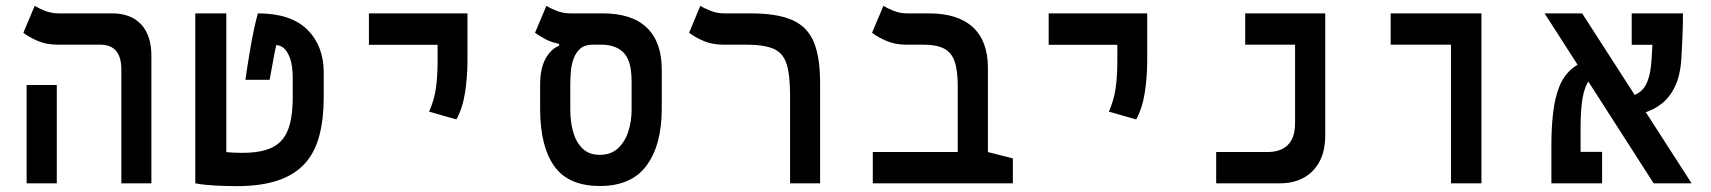

<svg xmlns="http://www.w3.org/2000/svg" viewBox="-20 -632 5899 662"><path d="M398.4 0V-392.1Q398.4 -478 325.7 -478H178.2Q140.6 -478 111.1 -490.5Q81.5 -502.9 60.5 -519L99.6 -611.8Q110.8 -604.5 133.8 -595.2Q156.7 -585.9 181.2 -585.9H366.2Q431.2 -585.9 466.6 -547.9Q502 -509.8 502 -439.5V0ZM71.8 0V-338.9H175.8V0Z M795.4 9.8Q772.5 9.8 745.4 8.8Q718.3 7.8 693.6 5.6Q668.9 3.4 653.3 0L695.3 -114.7Q728 -110.4 756.8 -107.7Q785.6 -105 815.4 -105Q864.3 -105 897.5 -115.2Q930.7 -125.5 950.9 -147.9Q971.2 -170.4 980.2 -207Q989.3 -243.7 989.3 -297.4V-360.4Q989.3 -406.2 980 -431.4Q970.7 -456.5 957.8 -466.6Q944.8 -476.6 932.6 -476.6Q929.7 -464.8 927 -451.2Q924.3 -437.5 920.4 -415.8Q916.5 -394 909.7 -356.9H826.2Q833.5 -407.7 840.6 -450Q847.7 -492.2 854.7 -526.1Q861.8 -560.1 869.1 -585.9Q982.9 -585.9 1039.6 -529.8Q1096.2 -473.6 1096.2 -381.8V-296.9Q1096.2 -222.7 1081.3 -165.3Q1066.4 -107.9 1032 -69.1Q997.6 -30.3 939.5 -10.3Q881.3 9.8 795.4 9.8ZM653.3 0V-585.9H760.3V0Z M1553.7 -220.2 1459.5 -247.1Q1476.6 -285.2 1482.7 -326.2Q1488.8 -367.2 1488.8 -423.8V-585.9H1591.8V-423.8Q1591.8 -367.2 1583.5 -313.2Q1575.2 -259.3 1553.7 -220.2ZM1252 -477.5V-585.9H1591.8V-477.5Z M2048.3 9.3Q1939.9 9.3 1891.1 -59.1Q1842.3 -127.4 1842.3 -257.3V-339.8Q1842.3 -395 1860.8 -429.2Q1879.4 -463.4 1907.7 -474.1V-481Q1881.8 -485.8 1861.3 -496.6Q1840.8 -507.3 1824.7 -519L1863.8 -611.8Q1875 -604.5 1897.9 -595.2Q1920.9 -585.9 1945.3 -585.9H2058.1Q2159.2 -585.9 2210.4 -536.4Q2261.7 -486.8 2261.7 -392.1V-257.3Q2261.7 -132.8 2209.7 -61.8Q2157.7 9.3 2048.3 9.3ZM2048.3 -98.1Q2085.9 -98.1 2110.1 -120.1Q2134.3 -142.1 2146 -177.5Q2157.7 -212.9 2157.7 -252.9V-351.1Q2157.7 -422.4 2130.4 -450.2Q2103 -478 2053.2 -478H2023.9Q1996.1 -478 1980.5 -464.1Q1964.8 -450.2 1957.3 -428.5Q1949.7 -406.7 1948 -383.1Q1946.3 -359.4 1946.3 -339.4V-252.9Q1946.3 -212.9 1956.1 -177.5Q1965.8 -142.1 1988.3 -120.1Q2010.7 -98.1 2048.3 -98.1Z M2807.6 -347.2V0H2704.1V-302.7Q2704.1 -373.5 2692.1 -411.4Q2680.2 -449.2 2647.5 -463.6Q2614.7 -478 2551.8 -478H2474.1Q2436 -478 2406.7 -490.5Q2377.4 -502.9 2356 -519L2394.5 -611.8Q2405.8 -604.5 2429 -595.2Q2452.1 -585.9 2476.6 -585.9H2567.9Q2659.2 -585.9 2711.4 -563Q2763.7 -540 2785.6 -487.8Q2807.6 -435.5 2807.6 -347.2Z M3472.2 -85.9V0H2989.3V-107.9H3385.7ZM3386.2 -397.9V0H3282.2V-335.4Q3282.2 -389.6 3271.2 -420.7Q3260.3 -451.7 3234.4 -464.8Q3208.5 -478 3164.1 -478H3104.5Q3067.4 -478 3037.6 -490.5Q3007.8 -502.9 2986.8 -519L3025.9 -611.8Q3037.1 -604.5 3059.8 -595.2Q3082.5 -585.9 3107.4 -585.9H3182.6Q3282.7 -585.9 3334.5 -538.1Q3386.2 -490.2 3386.2 -397.9Z M3897.5 -220.2 3803.2 -247.1Q3820.3 -285.2 3826.4 -326.2Q3832.5 -367.2 3832.5 -423.8V-585.9H3935.5V-423.8Q3935.5 -367.2 3927.2 -313.2Q3918.9 -259.3 3897.5 -220.2ZM3595.7 -477.5V-585.9H3935.5V-477.5Z M4173.3 0V-107.9H4353Q4378.9 -107.9 4399.9 -117.7Q4420.9 -127.4 4433.1 -149.4Q4445.3 -171.4 4445.3 -208V-585.9H4549.3V-166Q4549.3 -110.8 4529.1 -74Q4508.8 -37.1 4473.9 -18.6Q4439 0 4395 0ZM4273.4 -478V-585.9H4535.2V-478Z M4982.9 0V-585.9H5087.9V0ZM4774.9 -478V-585.9H5087.4V-478Z M5681.6 0 5305.7 -585.9H5435.1L5812.5 0ZM5365.7 0V-108.4H5503.9V0ZM5329.1 0Q5329.1 -15.1 5329.1 -49.3Q5329.1 -83.5 5329.1 -134.8Q5329.1 -191.9 5335 -243.2Q5340.8 -294.4 5356.9 -334.5Q5373 -374.5 5404.8 -398.9Q5436.5 -423.3 5489.3 -427.2L5502 -378.4Q5476.1 -375 5460.2 -355.5Q5444.3 -335.9 5437 -296.1Q5429.7 -256.3 5429.7 -191.4Q5429.7 -166 5429.7 -136.5Q5429.7 -106.9 5429.7 -78.6Q5429.7 -50.3 5429.7 -29.1Q5429.7 -7.8 5429.7 0ZM5572.3 -232.9 5564.5 -296.4Q5603.5 -296.4 5626.5 -309.8Q5649.4 -323.2 5660.4 -351.6Q5671.4 -379.9 5674.3 -424.3Q5676.8 -463.4 5679 -505.4Q5681.2 -547.4 5681.2 -585.9H5782.7Q5782.7 -547.4 5781 -505.1Q5779.3 -462.9 5777.3 -432.1Q5773.9 -373.5 5755.9 -335.2Q5737.8 -296.9 5709.2 -274.4Q5680.7 -252 5645.5 -242.4Q5610.4 -232.9 5572.3 -232.9ZM5606 -477.5V-585.9H5778.3L5753.9 -477.5Z"/></svg>

Font: Cascadia Code Medium
Style: Regular
Weight: 500
Monospace: yes
Designer: Aaron Bell
Foundry: Saja Typeworks
Version: Version 2407.024